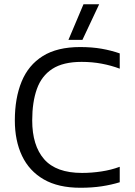

<svg xmlns="http://www.w3.org/2000/svg" viewBox="-20 -876 635 906"><path d="M303 -688 374 -856H448L369 -688ZM359 10Q255 10 186.5 -29.5Q118 -69 84 -140.5Q50 -212 50 -308Q50 -413 82 -491Q114 -569 182 -611.5Q250 -654 358 -654Q414 -654 459.5 -646Q505 -638 545 -624V-552Q505 -567 460 -575.5Q415 -584 365 -584Q278 -584 227 -551Q176 -518 154 -456Q132 -394 132 -308Q132 -189 188.5 -124.5Q245 -60 367 -60Q412 -60 458.5 -67Q505 -74 545 -89V-16Q506 -4 460.5 3Q415 10 359 10Z"/></svg>

Font: Kanit Light
Style: Regular
Weight: 300
Designer: Katatrad Team
Foundry: CadsonDemak
Version: Version 2.000; ttfautohint (v1.8.3)